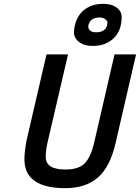

<svg xmlns="http://www.w3.org/2000/svg" viewBox="-20 -968 728 999"><path d="M557 -757Q518 -729 463.5 -729Q409 -729 382 -758Q365 -776 365 -798Q365 -820 370 -838Q384 -893 423 -920.5Q462 -948 515.5 -948Q569 -948 596 -921Q613 -903 613 -880Q613 -797 557 -757ZM480 -800Q528 -800 538 -838Q539 -843 539 -851Q539 -859 528 -868Q517 -877 498 -877Q451 -877 440 -838Q437 -821 447 -810.5Q457 -800 480 -800ZM227 -225Q218 -185 218 -151Q218 -86 320 -86Q389 -86 420.5 -118Q452 -150 469 -222L576 -685H688L581 -222Q553 -100 489.5 -44.5Q426 11 320 11Q107 11 107 -139Q107 -181 119 -241L222 -685H334Z"/></svg>

Font: Titillium Web SemiBold
Style: Italic
Weight: 600
Italic angle: -13°
Version: Version 1.002;PS 57.000;hotconv 1.0.70;makeotf.lib2.5.55311